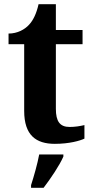

<svg xmlns="http://www.w3.org/2000/svg" viewBox="-20 -680 445 921"><path d="M243 10C313 10 364 -5 385 -15V-80C364 -75 340 -71 314 -71C267 -71 248 -98 248 -158V-468H376V-536H248V-660H165C155 -615 139 -582 119 -561C99 -539 64 -519 21 -519V-468H96V-148C96 -31 153 10 243 10ZM129 208V221H189C222 178 266 113 284 71V61H168C160 105 142 168 129 208Z"/></svg>

Font: Noto Serif NP Hmong
Style: Bold
Weight: 700
Designer: Dalton Maag Ltd
Foundry: Dalton Maag Ltd
Version: Version 1.001